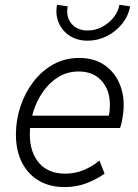

<svg xmlns="http://www.w3.org/2000/svg" viewBox="-20 -761 566 789"><path d="M245.1 7.8Q184.6 7.8 139.6 -18.6Q94.7 -44.9 70.1 -93.5Q45.4 -142.1 45.4 -208Q45.4 -268.1 64.2 -324.2Q83 -380.4 117.4 -425.3Q151.9 -470.2 199.5 -496.6Q247.1 -522.9 305.2 -522.9Q363.8 -522.9 404.8 -496.6Q445.8 -470.2 467 -426.3Q488.3 -382.3 488.3 -329.6Q488.3 -313.5 486.1 -295.4Q483.9 -277.3 480.7 -261.2Q477.5 -245.1 473.1 -234.9H89.8L99.1 -285.6H427.2Q429.7 -297.4 430.7 -308.6Q431.6 -319.8 431.6 -330.1Q431.6 -391.1 397.2 -429.2Q362.8 -467.3 303.7 -467.3Q257.8 -467.3 220.9 -445.1Q184.1 -422.9 157.7 -385.5Q131.3 -348.1 116.9 -302.2Q102.5 -256.3 102.5 -209.5Q102.5 -136.2 140.1 -91.8Q177.7 -47.4 248 -47.4Q289.1 -47.4 324.2 -62.3Q359.4 -77.1 388.7 -101.1L409.7 -47.4Q378.4 -24.9 336.7 -8.5Q294.9 7.8 245.1 7.8ZM339.8 -593.8Q297.4 -593.8 266.4 -614Q235.4 -634.3 221.2 -667.7Q207 -701.2 214.4 -741.2L258.3 -734.9Q250 -692.9 273.2 -664.3Q296.4 -635.7 340.8 -635.7Q370.6 -635.7 398.7 -650.1Q426.8 -664.6 446.3 -688.7Q465.8 -712.9 470.7 -741.2L514.6 -734.9Q507.3 -694.3 481.4 -662.6Q455.6 -630.9 418.5 -612.3Q381.3 -593.8 339.8 -593.8Z"/></svg>

Font: Reddit Sans Light
Style: Italic
Weight: 300
Italic angle: -11.25°
Designer: Stephen Hutchings
Version: Version 1.013